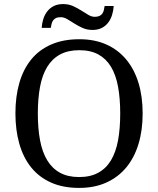

<svg xmlns="http://www.w3.org/2000/svg" viewBox="-20 -919 782 949"><path d="M685.1 -357.9Q685.1 -275.4 664.6 -207.5Q644 -139.6 604 -91.3Q564 -43 505.4 -16.6Q446.8 9.8 371.1 9.8Q291.5 9.8 232.4 -16.6Q173.3 -43 134.3 -91.3Q95.2 -139.6 75.7 -207.8Q56.2 -275.9 56.2 -358.9Q56.2 -441.9 75.7 -509.5Q95.2 -577.1 134.3 -625Q173.3 -672.9 232.9 -699Q292.5 -725.1 372.1 -725.1Q447.8 -725.1 505.9 -699Q564 -672.9 604 -624.8Q644 -576.7 664.6 -509Q685.1 -441.4 685.1 -357.9ZM167 -357.9Q167 -283.7 178 -225.3Q189 -167 213.4 -126.7Q237.8 -86.4 276.6 -65.2Q315.4 -43.9 371.1 -43.9Q426.8 -43.9 465.6 -65.2Q504.4 -86.4 528.6 -126.7Q552.7 -167 563.5 -225.3Q574.2 -283.7 574.2 -357.9Q574.2 -432.1 563.5 -490.5Q552.7 -548.8 528.6 -588.9Q504.4 -628.9 466.1 -649.9Q427.7 -670.9 372.1 -670.9Q316.4 -670.9 277.3 -649.9Q238.3 -628.9 213.6 -588.9Q189 -548.8 178 -490.5Q167 -432.1 167 -357.9ZM448.2 -835.9Q462.9 -835.9 471.9 -840.3Q481 -844.7 486.1 -852.3Q491.2 -859.9 493.4 -869.4Q495.6 -878.9 497.1 -889.2H542Q540.5 -866.2 533.9 -845Q527.3 -823.7 514.6 -807.1Q502 -790.5 482.9 -780.8Q463.9 -771 437 -771Q410.2 -771 388.4 -780.8Q366.7 -790.5 347.9 -802.5Q329.1 -814.5 312.7 -824.2Q296.4 -834 280.3 -834Q265.1 -834 256.3 -829.6Q247.6 -825.2 242.4 -817.9Q237.3 -810.5 234.9 -801Q232.4 -791.5 231 -781.2H186Q187.5 -804.2 194.1 -825.2Q200.7 -846.2 213.6 -862.8Q226.6 -879.4 245.8 -889.2Q265.1 -898.9 292 -898.9Q318.8 -898.9 340.6 -889.2Q362.3 -879.4 381.1 -867.4Q399.9 -855.5 416.3 -845.7Q432.6 -835.9 448.2 -835.9Z"/></svg>

Font: Droid-TTFautohint Serif
Style: Regular
Weight: 400
Foundry: Ascender Corporation
Version: Version 1.00; ttfautohint (v1.00rc1.4-1a1c-dirty) -l 8 -r 50